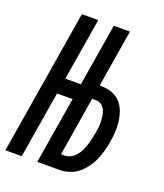

<svg xmlns="http://www.w3.org/2000/svg" viewBox="-145 -826 781 916"><g transform="rotate(20 245.5 -367.5)"><path d="M-9 0 112 -735H195L143 -419H222L274 -735H356L308 -444H316Q344 -444 369 -435.5Q394 -427 411.5 -409Q429 -391 438.5 -366.5Q448 -342 451.5 -316Q455 -290 453.5 -262.5Q452 -235 447 -208Q443 -184 436.5 -160Q430 -136 420 -113Q410 -90 394 -68.5Q378 -47 358 -31Q338 -15 313.5 -7.5Q289 0 265 0H153L209 -339H130L74 0ZM265 -73Q281 -73 295.5 -80.5Q310 -88 321 -101Q332 -114 339 -128.5Q346 -143 351 -158Q356 -173 359.5 -188.5Q363 -204 366 -219Q369 -235 371 -250.5Q373 -266 372.5 -281.5Q372 -297 370 -312Q368 -327 362 -340.5Q356 -354 344 -363Q332 -372 316 -372H296L247 -73Z"/></g></svg>

Font: Iosevka Medium Oblique
Style: Regular
Weight: 500
Italic angle: -9°
Monospace: yes
Designer: Belleve Invis
Foundry: Belleve Invis
Version: Version 32.5.0; ttfautohint (v1.8.4)